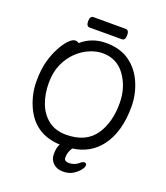

<svg xmlns="http://www.w3.org/2000/svg" viewBox="-181 -974 1106 1281"><g transform="rotate(20 372.5 -333.0)"><path d="M322 97Q322 48 338 24Q152 16 81 -153Q47 -234 47 -320Q47 -405 63.5 -464Q80 -523 104.5 -568Q129 -613 154 -638.5Q179 -664 198 -664Q216 -664 224 -655Q297 -719 397 -719Q497 -719 563.5 -672.5Q630 -626 665.5 -545.5Q701 -465 701 -375Q701 -198 621 -91Q548 4 425 20Q402 53 402 92Q402 119 437 119Q476 119 507 92Q520 79 533 79Q549 79 549 96Q549 110 531.5 131.5Q514 153 486.5 169.5Q459 186 417 186Q375 186 348.5 161Q322 136 322 97ZM354 -52Q495 -52 560 -148Q619 -236 619 -371Q619 -481 561 -564Q503 -647 399 -647Q357 -647 309.5 -627.5Q262 -608 221 -569Q180 -530 154 -472.5Q128 -415 128 -338Q128 -260 152.5 -195Q177 -130 227.5 -91Q278 -52 354 -52ZM486 -778H258Q234 -778 234 -815Q234 -852 259 -852H487Q511 -852 511 -815Q511 -778 486 -778Z"/></g></svg>

Font: LXGW WenKai Lite Medium
Style: Regular
Weight: 500
Designer: LXGW / Fontworks Inc.
Foundry: LXGW / Fontworks Inc.
Version: Version 1.511; March 25, 2025